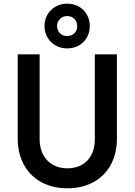

<svg xmlns="http://www.w3.org/2000/svg" viewBox="-20 -1015 731 1043"><path d="M76.2 -263.7V-719.7H195.3V-257.8Q195.3 -210.9 214.4 -175Q233.4 -139.2 267.3 -119.9Q301.3 -100.6 345.7 -100.6Q391.1 -100.6 425 -119.9Q459 -139.2 477.1 -175Q495.1 -210.9 495.1 -257.8V-719.7H615.2V-263.7Q615.2 -182.1 582.3 -120.8Q549.3 -59.6 488.3 -25.9Q427.2 7.8 345.7 7.8Q265.1 7.8 203.9 -25.9Q142.6 -59.6 109.4 -121.1Q76.2 -182.6 76.2 -263.7ZM221.7 -873Q221.7 -907.7 237.8 -935.5Q253.9 -963.4 282.2 -979.2Q310.5 -995.1 344.7 -995.1Q379.9 -995.1 408.2 -979.2Q436.5 -963.4 452.1 -935.5Q467.8 -907.7 467.8 -873Q467.8 -839.4 452.1 -811.5Q436.5 -783.7 408.2 -767.8Q379.9 -752 344.7 -752Q310.5 -752 282.5 -767.8Q254.4 -783.7 238 -811.5Q221.7 -839.4 221.7 -873ZM399.4 -873Q399.4 -897 384 -912.4Q368.7 -927.7 344.7 -927.7Q321.8 -927.7 306.2 -912.4Q290.5 -897 290 -873Q290.5 -849.6 306.2 -834.2Q321.8 -818.8 344.7 -819.3Q368.7 -818.8 384 -834.2Q399.4 -849.6 399.4 -873Z"/></svg>

Font: Reddit Sans Strawberry SemiBold
Style: Regular
Weight: 600
Designer: Stephen Hutchings
Foundry: Reddit
Version: Version 1.013